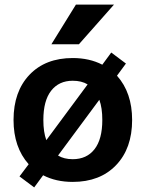

<svg xmlns="http://www.w3.org/2000/svg" viewBox="-20 -783 635 837"><path d="M324 -590H204L311 -763H477ZM168 -19 129 34 65 -14 105 -67Q39 -141 39 -260Q39 -384 108.5 -457Q178 -530 297 -530Q370 -530 426 -501L465 -554L529 -506L490 -453Q556 -379 556 -260Q556 -136 486 -63Q416 10 297 10Q224 10 168 -19ZM233 -105Q259 -89 297 -89Q358 -89 392 -132.5Q426 -176 426 -260Q426 -313 413 -348ZM182 -172 362 -415Q336 -431 297 -431Q237 -431 203 -387.5Q169 -344 169 -260Q169 -207 182 -172Z"/></svg>

Font: Mplus 1p Bold
Style: Bold
Weight: 700
Version: Version 1.061